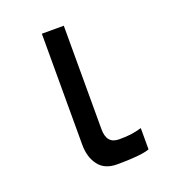

<svg xmlns="http://www.w3.org/2000/svg" viewBox="-132 -832 864 941"><g transform="rotate(-20 300.0 -362.0)"><path d="M305.5 -726V-186.5Q305.5 -148 321.5 -129Q337.5 -110 371 -110Q408.5 -110 434 -113.5Q459.5 -117 488.5 -125.5V-14.5Q444.5 2 319 2Q254.5 2 222.8 -40Q191 -82 191 -147.5V-726Z"/></g></svg>

Font: JuliaMono Medium
Style: Regular
Weight: 500
Monospace: yes
Designer: cormullion
Foundry: corm
Version: Version 0.054; ttfautohint (v1.8.4)